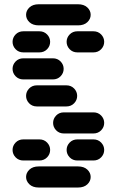

<svg xmlns="http://www.w3.org/2000/svg" viewBox="-20 -881 540 888"><path d="M159.2 -13.7H340.8Q368.2 -13.7 383.8 -28.3Q399.4 -43 399.4 -62.5Q399.4 -82 383.8 -96.7Q368.2 -111.3 340.8 -111.3H159.2Q131.8 -111.3 116.2 -96.7Q100.6 -82 100.6 -62.5Q100.6 -43 116.2 -28.3Q131.8 -13.7 159.2 -13.7ZM87.9 -138.7H162.1Q183.6 -138.7 197.8 -153.3Q211.9 -168 211.9 -187.5Q211.9 -207 197.8 -221.7Q183.6 -236.3 162.1 -236.3H87.9Q66.4 -236.3 52.2 -221.7Q38.1 -207 38.1 -187.5Q38.1 -168 52.2 -153.3Q66.4 -138.7 87.9 -138.7ZM337.9 -138.7H412.1Q433.6 -138.7 447.8 -153.3Q461.9 -168 461.9 -187.5Q461.9 -207 447.8 -221.7Q433.6 -236.3 412.1 -236.3H337.9Q316.4 -236.3 302.2 -221.7Q288.1 -207 288.1 -187.5Q288.1 -168 302.2 -153.3Q316.4 -138.7 337.9 -138.7ZM275.4 -263.7H412.1Q433.6 -263.7 447.8 -278.3Q461.9 -293 461.9 -312.5Q461.9 -332 447.8 -346.7Q433.6 -361.3 412.1 -361.3H275.4Q253.9 -361.3 239.7 -346.7Q225.6 -332 225.6 -312.5Q225.6 -293 239.7 -278.3Q253.9 -263.7 275.4 -263.7ZM150.4 -388.7H287.1Q308.6 -388.7 322.8 -403.3Q336.9 -418 336.9 -437.5Q336.9 -457 322.8 -471.7Q308.6 -486.3 287.1 -486.3H150.4Q128.9 -486.3 114.7 -471.7Q100.6 -457 100.6 -437.5Q100.6 -418 114.7 -403.3Q128.9 -388.7 150.4 -388.7ZM87.9 -513.7H224.6Q246.1 -513.7 260.3 -528.3Q274.4 -543 274.4 -562.5Q274.4 -582 260.3 -596.7Q246.1 -611.3 224.6 -611.3H87.9Q66.4 -611.3 52.2 -596.7Q38.1 -582 38.1 -562.5Q38.1 -543 52.2 -528.3Q66.4 -513.7 87.9 -513.7ZM87.9 -638.7H162.1Q183.6 -638.7 197.8 -653.3Q211.9 -668 211.9 -687.5Q211.9 -707 197.8 -721.7Q183.6 -736.3 162.1 -736.3H87.9Q66.4 -736.3 52.2 -721.7Q38.1 -707 38.1 -687.5Q38.1 -668 52.2 -653.3Q66.4 -638.7 87.9 -638.7ZM337.9 -638.7H412.1Q433.6 -638.7 447.8 -653.3Q461.9 -668 461.9 -687.5Q461.9 -707 447.8 -721.7Q433.6 -736.3 412.1 -736.3H337.9Q316.4 -736.3 302.2 -721.7Q288.1 -707 288.1 -687.5Q288.1 -668 302.2 -653.3Q316.4 -638.7 337.9 -638.7ZM159.2 -763.7H340.8Q368.2 -763.7 383.8 -778.3Q399.4 -793 399.4 -812.5Q399.4 -832 383.8 -846.7Q368.2 -861.3 340.8 -861.3H159.2Q131.8 -861.3 116.2 -846.7Q100.6 -832 100.6 -812.5Q100.6 -793 116.2 -778.3Q131.8 -763.7 159.2 -763.7Z"/></svg>

Font: Workbench
Style: Regular
Weight: 400
Designer: Jens Kutilek
Foundry: Jens Kutilek
Version: Version 2.001